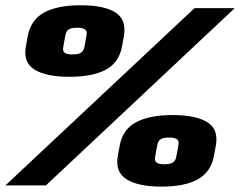

<svg xmlns="http://www.w3.org/2000/svg" viewBox="-42 -705 912 730"><path d="M-21.5 0H132.5L850.5 -674H697.5ZM222 -413Q310.5 -413 360.8 -440.2Q411 -467.5 422 -529L429 -567.5Q440 -630 397 -657.5Q354 -685 265 -685Q176 -685 125.5 -657.2Q75 -629.5 63.5 -567.5L56.5 -529Q45 -468 89 -440.5Q133 -413 222 -413ZM233.5 -498Q212.5 -498 204 -504Q195.5 -510 198.5 -526.5L206.5 -570.5Q209.5 -587.5 220 -593.5Q230.5 -599.5 251 -599.5Q272 -599.5 281 -593.2Q290 -587 287 -570.5L279 -526.5Q275.5 -510 264.8 -504Q254 -498 233.5 -498ZM571.5 4.5Q660.5 4.5 710.2 -23.2Q760 -51 771.5 -112.5L778.5 -151Q790 -212.5 746.8 -240Q703.5 -267.5 614.5 -267.5Q525 -267.5 474.5 -239.8Q424 -212 413 -151L406 -112.5Q395 -51.5 439 -23.5Q483 4.5 571.5 4.5ZM583 -80.5Q562 -80.5 553.5 -86.8Q545 -93 548 -110L556 -154Q559.5 -170.5 569.8 -176.2Q580 -182 601 -182Q621 -182 630.2 -176Q639.5 -170 636.5 -154L628.5 -110Q625.5 -93 614.5 -86.8Q603.5 -80.5 583 -80.5Z"/></svg>

Font: Anybody Black
Style: Italic
Weight: 900
Italic angle: -10°
Designer: Tyler Finck
Foundry: Etcetera Type Company
Version: Version 1.113;gftools[0.9.25]